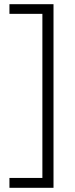

<svg xmlns="http://www.w3.org/2000/svg" viewBox="-20 -736 358 915"><path d="M25 159V112H182V-670H25V-716H235V159Z"/></svg>

Font: Noto Sans Thai Looped UI Narrow Light
Style: Regular
Weight: 300
Width: 4
Designer: Cadson Demak Team
Foundry: Cadson Demak Co., Ltd.
Version: Version 1.000